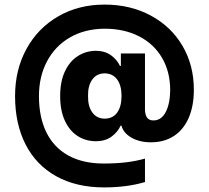

<svg xmlns="http://www.w3.org/2000/svg" viewBox="-20 -774 914 840"><path d="M243.2 -353.5Q243.2 -418 264.4 -462.4Q285.6 -506.8 321 -529.1Q356.4 -551.3 399.4 -551.8Q439.9 -551.3 466.3 -531.7Q492.7 -512.2 504.9 -485.4H508.8V-540H614.3V-293Q615.2 -269.5 624.3 -258.3Q633.3 -247.1 651.4 -247.1Q685.1 -247.1 704.3 -282.5Q723.6 -317.9 724.6 -378.9Q724.6 -459.5 689.2 -520.5Q653.8 -581.5 588.6 -615Q523.4 -648.4 437.5 -648.4Q351.6 -647.9 286.4 -610.4Q221.2 -572.8 185.8 -505.9Q150.4 -439 150.4 -353.5Q150.4 -261.7 182.6 -195.6Q214.8 -129.4 278.3 -94Q341.8 -58.6 433.6 -58.6Q486.8 -58.6 530.3 -63.7Q573.7 -68.8 614.3 -80.1V22.5Q535.2 45.9 435.5 45.9Q313.5 45.9 225.6 -3.2Q137.7 -52.2 91.8 -142.3Q45.9 -232.4 45.9 -353.5Q45.9 -468.8 95.7 -559.8Q145.5 -650.9 234.6 -702.4Q323.7 -753.9 437.5 -753.9Q550.8 -753.9 639.9 -705.8Q729 -657.7 778.6 -573Q828.1 -488.3 828.1 -381.8Q828.1 -309.6 805.2 -257.6Q782.2 -205.6 740 -178.5Q697.8 -151.4 640.6 -151.4Q590.8 -151.4 555.4 -171.6Q520 -191.9 511.2 -224.6H507.8Q495.6 -196.8 468.3 -176.5Q440.9 -156.2 399.4 -156.2Q355 -156.2 319.6 -179Q284.2 -201.7 263.7 -246.1Q243.2 -290.5 243.2 -353.5ZM511.7 -354.5Q511.7 -400.4 492.4 -426.5Q473.1 -452.6 437.5 -453.1Q402.8 -452.6 383.5 -425.8Q364.3 -398.9 365.2 -354.5Q364.3 -309.6 383.5 -282.5Q402.8 -255.4 437.5 -254.9Q473.1 -254.9 492.4 -281.2Q511.7 -307.6 511.7 -354.5Z"/></svg>

Font: WEMIX Pretendard
Style: Bold
Weight: 700
Designer: Base glyphs from Inter by Rasmus Andersson; Hangeul glyphs from Noto Sans CJK(Source Han Sans) by Jang Soo-young and Kan
Foundry: Kil Hyung-jin
Version: Version 1.000